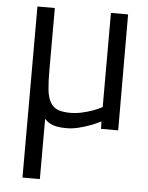

<svg xmlns="http://www.w3.org/2000/svg" viewBox="-53 -543 636 825"><g transform="rotate(5 265.0 -131.0)"><path d="M75 -500H150V-230Q150 -181 153.5 -148Q157 -115 168.5 -94.5Q180 -74 200.5 -65.5Q221 -57 255 -57Q280 -57 304.5 -62.5Q329 -68 349 -75Q372 -83 392 -94V-500H466L467 0H393L392 -32Q369 -20 344 -11Q323 -3 296.5 3.5Q270 10 244 10Q209 10 187 2.5Q165 -5 150 -22V238H75Z"/></g></svg>

Font: Panefresco 400wt
Style: Regular
Weight: 400
Foundry: Campivisivi & Chank Co
Version: Version 1.002